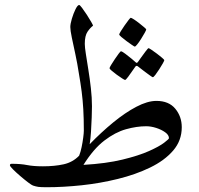

<svg xmlns="http://www.w3.org/2000/svg" viewBox="-20 -766 813 784"><path d="M722.2 -246.6Q722.2 -191.9 687 -151.1Q651.9 -110.4 592.8 -81.8Q533.7 -53.2 461.4 -35.4Q389.2 -17.6 313.7 -9.5Q238.3 -1.5 171.4 -1.5Q146.5 -1.5 136.5 -2.9Q126.5 -4.4 114.7 -8.3Q109.9 -9.8 94.7 -21.2Q79.6 -32.7 62.5 -47.4Q45.4 -62 33 -74.5Q20.5 -86.9 20.5 -91.3Q20.5 -97.2 27.8 -97.2Q64.9 -97.2 90.8 -92Q116.7 -86.9 155.3 -86.9Q203.1 -86.9 240.2 -95.2Q277.3 -103.5 303.2 -130.4Q309.1 -145 313.2 -165Q317.4 -185.1 319.8 -203.9Q322.3 -222.7 322.3 -232.4Q322.3 -282.2 320.1 -319.8Q317.9 -357.4 313.5 -391.6Q309.1 -425.8 302.2 -465.3Q295.9 -506.8 287.6 -545.2Q279.3 -583.5 273.2 -612.8Q267.1 -642.1 267.1 -655.8Q267.1 -668 273.4 -689.5Q279.8 -710.9 288.3 -728.3Q296.9 -745.6 303.2 -745.6Q306.2 -745.6 315.2 -733.6Q324.2 -721.7 334.5 -705.8Q344.7 -689.9 352.3 -676.8Q359.9 -663.6 359.9 -661.1Q348.6 -652.8 337.4 -636.5Q326.2 -620.1 326.2 -586.9Q326.2 -573.7 330.6 -545.7Q335 -517.6 340.8 -481.2Q346.7 -444.8 351.1 -405.8Q355.5 -366.7 355.5 -332Q355.5 -315.4 354.5 -286.9Q353.5 -258.3 351.6 -228.3Q349.6 -198.2 346.2 -177.2Q393.1 -225.6 442.1 -265.9Q491.2 -306.2 536.9 -330.1Q582.5 -354 618.7 -354Q669.4 -354 695.8 -322Q722.2 -290 722.2 -246.6ZM669.9 -201.7Q669.9 -214.8 654.5 -225.8Q639.2 -236.8 617.7 -243.7Q596.2 -250.5 577.1 -250.5Q538.1 -250.5 494.4 -238.3Q450.7 -226.1 406.2 -192.1Q361.8 -158.2 320.8 -92.8Q413.6 -98.1 480 -114.3Q546.4 -130.4 588.4 -149.2Q630.4 -168 650.1 -183.1Q669.9 -198.2 669.9 -201.7ZM577.1 -646Q577.1 -643.1 571 -632.1Q564.9 -621.1 556.6 -607.9Q548.3 -594.7 540.8 -585.2Q533.2 -575.7 530.3 -575.7Q528.8 -575.7 519 -582.3Q509.3 -588.9 497.1 -597.9Q484.9 -606.9 475.8 -614.7Q466.8 -622.6 466.8 -625Q466.8 -627.9 473.4 -638.7Q480 -649.4 488.8 -662.1Q497.6 -674.8 504.9 -684.1Q512.2 -693.4 513.7 -693.4Q516.6 -693.4 526.9 -686.8Q537.1 -680.2 548.6 -671.1Q560.1 -662.1 568.6 -654.8Q577.1 -647.5 577.1 -646ZM650.9 -520.5Q650.9 -518.1 644.8 -507.1Q638.7 -496.1 630.1 -482.9Q621.6 -469.7 614.3 -460.2Q606.9 -450.7 604 -450.7Q602.5 -450.7 593.5 -457Q584.5 -463.4 573 -471.9Q561.5 -480.5 553 -487.3Q544.4 -494.1 543.5 -494.6Q540.5 -497.1 538.1 -497.1Q535.6 -497.1 533.2 -494.6Q532.2 -493.7 522.9 -480Q513.7 -466.3 503.7 -452.9Q493.7 -439.5 490.7 -439.5Q488.8 -439.5 478.8 -445.8Q468.8 -452.1 456.8 -460.9Q444.8 -469.7 436 -477.3Q427.2 -484.9 427.2 -487.3Q427.2 -490.2 433.8 -501Q440.4 -511.7 449 -524.7Q457.5 -537.6 464.8 -547.1Q472.2 -556.6 473.6 -556.6Q478 -556.6 491.7 -546.4Q505.4 -536.1 518.1 -525.6Q530.8 -515.1 531.7 -513.7Q536.1 -509.3 538.1 -509.3Q541 -509.3 544.4 -514.6Q545.4 -516.1 554.9 -529.5Q564.5 -543 574.5 -556.2Q584.5 -569.3 586.4 -569.3Q588.9 -569.3 598.9 -562.5Q608.9 -555.7 621.1 -546.6Q633.3 -537.6 642.1 -529.8Q650.9 -522 650.9 -520.5Z"/></svg>

Font: Scheherazade New
Style: Regular
Weight: 400
Designer: SIL International
Foundry: SIL International
Version: Version 4.000